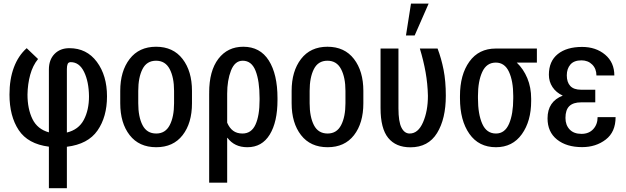

<svg xmlns="http://www.w3.org/2000/svg" viewBox="-20 -793 3415 1047"><path d="M246.6 6.8Q132.3 -7.8 82 -83.7Q31.7 -159.7 31.7 -277.3Q31.7 -361.3 55.7 -425.3Q79.6 -489.3 125.5 -530.3L187.5 -471.2Q158.7 -436 144.8 -385.5Q130.9 -335 129.9 -277.3Q129.9 -199.2 157 -143.8Q184.1 -88.4 246.6 -71.3V-414.1Q246.6 -467.3 277.3 -498.8Q308.1 -530.3 358.4 -530.3Q452.6 -530.3 508.1 -455.8Q563.5 -381.3 563.5 -267.6Q563.5 -155.8 511.7 -81.3Q460 -6.8 344.7 7.3V233.4H246.6ZM344.7 -70.3Q408.7 -85.9 437 -139.4Q465.3 -192.9 465.3 -267.6Q464.4 -347.7 438.5 -400.9Q412.6 -454.1 365.7 -454.1Q353 -454.1 348.9 -444.1Q344.7 -434.1 344.7 -417Z M635.7 -297.4Q635.7 -404.8 687 -471.4Q738.3 -538.1 831.1 -538.1Q924.3 -538.1 975.6 -471.4Q1026.9 -404.8 1026.9 -297.4V-230Q1026.9 -121.6 975.8 -55.9Q924.8 9.8 832 9.8Q738.3 9.8 687 -56.2Q635.7 -122.1 635.7 -230ZM733.9 -230Q733.9 -155.8 757.3 -110.4Q780.8 -64.9 832 -64.9Q881.8 -64.9 905.5 -110.6Q929.2 -156.2 929.2 -230V-297.4Q929.2 -370.6 905.3 -416.3Q881.3 -461.9 831.1 -461.9Q780.3 -461.9 757.1 -416.3Q733.9 -370.6 733.9 -297.4Z M1493.2 -247.6Q1493.2 -127.9 1450.9 -59.1Q1408.7 9.8 1329.1 9.8Q1293 9.8 1266.1 -3.2Q1239.3 -16.1 1220.2 -41.5L1218.8 -41V203.1H1120.6V-285.6H1121.6L1120.6 -287.6Q1120.6 -406.7 1170.9 -472.4Q1221.2 -538.1 1306.6 -538.1Q1398.4 -538.1 1445.8 -463.1Q1493.2 -388.2 1493.2 -257.8ZM1395.5 -257.8Q1395.5 -351.1 1373.8 -406.5Q1352.1 -461.9 1303.7 -461.9Q1260.7 -461.9 1239.7 -408.4Q1218.8 -355 1218.8 -281.7V-124Q1231 -95.2 1251.2 -80.1Q1271.5 -64.9 1302.2 -64.9Q1351.1 -64.9 1373.3 -113.8Q1395.5 -162.6 1395.5 -247.6Z M1570.3 -297.4Q1570.3 -404.8 1621.6 -471.4Q1672.9 -538.1 1765.6 -538.1Q1858.9 -538.1 1910.2 -471.4Q1961.4 -404.8 1961.4 -297.4V-230Q1961.4 -121.6 1910.4 -55.9Q1859.4 9.8 1766.6 9.8Q1672.9 9.8 1621.6 -56.2Q1570.3 -122.1 1570.3 -230ZM1668.5 -230Q1668.5 -155.8 1691.9 -110.4Q1715.3 -64.9 1766.6 -64.9Q1816.4 -64.9 1840.1 -110.6Q1863.8 -156.2 1863.8 -230V-297.4Q1863.8 -370.6 1839.8 -416.3Q1815.9 -461.9 1765.6 -461.9Q1714.8 -461.9 1691.7 -416.3Q1668.5 -370.6 1668.5 -297.4Z M2152.8 -528.3V-202.1Q2152.8 -129.4 2169.2 -97.2Q2185.5 -64.9 2213.9 -64.9Q2260.3 -64.9 2286.9 -126.2Q2313.5 -187.5 2313.5 -270.5Q2312 -336.4 2300.8 -399.2Q2289.6 -461.9 2269.5 -528.3H2366.2Q2386.7 -474.1 2398.9 -412.4Q2411.1 -350.6 2411.1 -271Q2411.1 -145 2363.3 -67.4Q2315.4 10.3 2217.8 10.3Q2138.7 10.3 2096.9 -41Q2055.2 -92.3 2055.2 -203.1V-528.3ZM2221.2 -773.4H2317.4L2241.2 -599.6H2193.8Z M2907.7 -451.7H2797.9Q2834.5 -417 2855.5 -366.7Q2876.5 -316.4 2876.5 -254.9V-242.2Q2876.5 -132.3 2825.7 -61.3Q2774.9 9.8 2684.6 9.8Q2590.8 9.8 2539.6 -63.2Q2488.3 -136.2 2488.3 -256.8V-270Q2488.3 -385.7 2539.6 -457Q2590.8 -528.3 2683.6 -528.3H2907.7ZM2586.4 -256.8Q2586.4 -170.4 2609.9 -117.7Q2633.3 -64.9 2684.6 -64.9Q2732.9 -64.9 2755.9 -117.9Q2778.8 -170.9 2778.8 -256.8V-270Q2778.8 -350.6 2755.6 -401.1Q2732.4 -451.7 2683.6 -451.7Q2633.3 -451.7 2609.9 -400.9Q2586.4 -350.1 2586.4 -270Z M2965.8 -147.5Q2965.8 -193.8 2986.8 -224.9Q3007.8 -255.9 3048.8 -271.5Q3012.2 -288.6 2992.7 -318.4Q2973.1 -348.1 2973.1 -385.3Q2973.1 -459 3021.5 -498Q3069.8 -537.1 3154.3 -537.1Q3229.5 -537.1 3279.8 -494.9Q3330.1 -452.6 3330.1 -381.3H3232.4Q3232.4 -418 3209.5 -440.9Q3186.5 -463.9 3150.9 -463.9Q3109.9 -463.9 3090.3 -440.9Q3070.8 -418 3070.8 -382.3Q3070.8 -344.7 3089.8 -324.2Q3108.9 -303.7 3148.9 -303.7H3226.1V-234.9H3148.9Q3106 -234.9 3084.7 -214.4Q3063.5 -193.8 3063.5 -149.9Q3063.5 -111.3 3086.2 -87.2Q3108.9 -63 3150.9 -63Q3191.4 -63 3215.1 -88.9Q3238.8 -114.7 3238.8 -154.3H3336.9Q3336.9 -73.2 3283.2 -32Q3229.5 9.3 3154.3 9.3Q3069.3 9.3 3017.6 -32Q2965.8 -73.2 2965.8 -147.5Z"/></svg>

Font: Franco
Style: Regular
Weight: 400
Designer: Google
Version: Version 1.200311; 2013